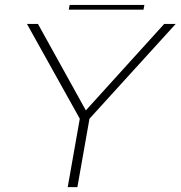

<svg xmlns="http://www.w3.org/2000/svg" viewBox="-20 -774 748 794"><path d="M260 0 310 -283 91.5 -675H137L335 -317.5L659 -675H706.5L350 -283L300 0ZM264.5 -734 268 -753.5H577L573.5 -734Z"/></svg>

Font: Anybody ExtraExpanded ExtraLight
Style: Italic
Weight: 200
Width: 8
Italic angle: -10°
Designer: Tyler Finck
Foundry: Etcetera Type Company
Version: Version 1.010; ttfautohint (v1.8.3) -l 8 -r 50 -G 200 -x 14 